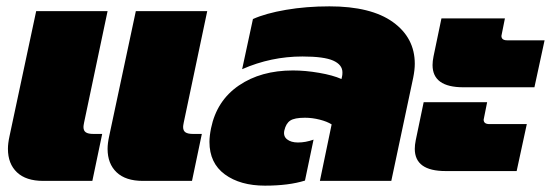

<svg xmlns="http://www.w3.org/2000/svg" viewBox="-20 -570 1736 605"><path d="M5 -101Q5 -118 10 -141L94 -535H319L245 -184Q243 -174 243 -170Q243 -158 250.5 -153Q258 -148 274 -148H302L271 0H116Q62 0 33.5 -27Q5 -54 5 -101ZM319 -101Q319 -118 324 -141L408 -535H633L559 -184Q557 -174 557 -170Q557 -158 564.5 -153Q572 -148 588 -148H616L585 0H430Q376 0 347.5 -27Q319 -54 319 -101Z M640 -123Q640 -141 645 -166Q663 -253 732.5 -300.5Q802 -348 903 -348Q942 -348 985.5 -340.5Q1029 -333 1056 -321L1058 -330Q1059 -334 1059 -342Q1059 -366 1030 -379Q1001 -392 933 -392Q834 -392 743 -352L777 -510Q817 -528 881 -539Q945 -550 1018 -550Q1149 -550 1218 -500.5Q1287 -451 1287 -369Q1287 -350 1282 -325L1213 0H988L1025 -178Q1011 -187 987.5 -193Q964 -199 941 -199Q908 -199 894.5 -190Q881 -181 876 -159Q872 -141 884.5 -131Q897 -121 919 -121Q943 -121 968 -130L941 -1Q890 15 815 15Q737 15 688.5 -20.5Q640 -56 640 -123Z M1343 -365Q1343 -377 1346 -392L1371 -512H1571L1561 -462L1560 -457Q1560 -443 1578 -443H1696L1664 -295H1440Q1343 -295 1343 -365ZM1287 -101Q1287 -113 1290 -128L1315 -248H1515L1505 -198L1504 -193Q1504 -179 1522 -179H1640L1608 -31H1384Q1287 -31 1287 -101Z"/></svg>

Font: Prompt Black
Style: Italic
Weight: 900
Italic angle: -12°
Designer: Katatrad Team
Foundry: CadsonDemak
Version: Version 1.001